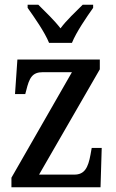

<svg xmlns="http://www.w3.org/2000/svg" viewBox="-20 -786 485 806"><path d="M186 -606H282C300 -651 344 -715 371 -753V-766H327C298 -737 259 -701 234 -667C208 -701 170 -737 141 -766H96V-753C123 -715 168 -651 186 -606ZM28 0H402L407 -165H365L360 -137C350 -82 335 -53 292 -53H144L399 -495V-536H53L43 -391H86L90 -406C103 -459 115 -483 160 -483H282L28 -40Z"/></svg>

Font: Noto Serif Thai Condensed Medium
Style: Regular
Weight: 500
Width: 3
Designer: Monotype Design Team
Foundry: Monotype Imaging Inc.
Version: Version 2.002